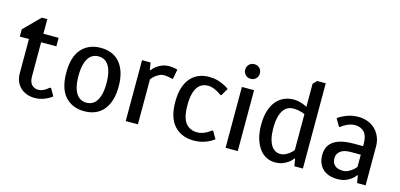

<svg xmlns="http://www.w3.org/2000/svg" viewBox="-64 -1106 3174 1523"><g transform="rotate(15 1522.5 -345.0)"><path d="M195 -150Q195 -105 215.5 -82.5Q236 -60 270 -60Q287 -60 302 -66Q317 -72 329 -80Q343 -89 355 -100H365L400 -40Q382 -26 360 -15Q341 -5 315.5 2.5Q290 10 260 10Q222 10 192 -1.5Q162 -13 140 -34Q118 -55 106.5 -84.5Q95 -114 95 -150V-430H20V-490L150 -620H195V-500H320V-430H195Z M880 -250Q880 -184 864.5 -135.5Q849 -87 821 -54.5Q793 -22 753.5 -6Q714 10 665 10Q567 10 508.5 -54.5Q450 -119 450 -250Q450 -381 508.5 -445.5Q567 -510 665 -510Q714 -510 753.5 -494Q793 -478 821 -445.5Q849 -413 864.5 -364.5Q880 -316 880 -250ZM780 -250Q780 -302 771 -338.5Q762 -375 746.5 -397.5Q731 -420 710 -430Q689 -440 665 -440Q641 -440 620 -430Q599 -420 583.5 -397.5Q568 -375 559 -338.5Q550 -302 550 -250Q550 -197 559 -161Q568 -125 583.5 -102.5Q599 -80 620 -70Q641 -60 665 -60Q689 -60 710 -70Q731 -80 746.5 -102.5Q762 -125 771 -161Q780 -197 780 -250Z M1205 -430Q1184 -430 1166 -420.5Q1148 -411 1134 -400Q1118 -387 1105 -370V0H1005V-500H1075L1085 -440H1090Q1104 -459 1124 -475Q1141 -488 1167.5 -499Q1194 -510 1230 -510Q1243 -510 1255 -508.5Q1267 -507 1276 -505Q1287 -502 1295 -500L1280 -420H1270Q1260 -422 1249 -425Q1239 -427 1227.5 -428.5Q1216 -430 1205 -430Z M1565 -440Q1539 -440 1517 -430Q1495 -420 1479 -397.5Q1463 -375 1454 -338.5Q1445 -302 1445 -250Q1445 -145 1480 -102.5Q1515 -60 1575 -60Q1598 -60 1617.5 -67Q1637 -74 1652 -82Q1670 -92 1685 -105H1695L1730 -45Q1711 -29 1685 -17Q1663 -6 1633 2Q1603 10 1565 10Q1464 10 1404.5 -54.5Q1345 -119 1345 -250Q1345 -316 1360 -364.5Q1375 -413 1403 -445.5Q1431 -478 1469.5 -494Q1508 -510 1555 -510Q1593 -510 1623 -501.5Q1653 -493 1675 -482Q1701 -470 1720 -455L1685 -395H1675Q1660 -407 1642 -417Q1627 -425 1607.5 -432.5Q1588 -440 1565 -440Z M1925 -500V0H1825V-500ZM1935 -640Q1935 -614 1918 -597Q1901 -580 1875 -580Q1849 -580 1832 -597Q1815 -614 1815 -640Q1815 -666 1832 -683Q1849 -700 1875 -700Q1901 -700 1918 -683Q1935 -666 1935 -640Z M2360 -420Q2348 -426 2333 -430Q2320 -434 2302.5 -437Q2285 -440 2265 -440Q2241 -440 2220 -430Q2199 -420 2183.5 -397.5Q2168 -375 2159 -338.5Q2150 -302 2150 -250Q2150 -199 2158.5 -164Q2167 -129 2181.5 -107Q2196 -85 2215 -75Q2234 -65 2255 -65Q2278 -65 2297 -74.5Q2316 -84 2330 -95Q2347 -108 2360 -125ZM2390 -700H2460V0H2390L2380 -60H2375Q2361 -40 2340 -25Q2322 -11 2295 -0.5Q2268 10 2230 10Q2194 10 2161.5 -6Q2129 -22 2104.5 -54.5Q2080 -87 2065 -135.5Q2050 -184 2050 -250Q2050 -316 2065 -364.5Q2080 -413 2107 -445.5Q2134 -478 2170.5 -494Q2207 -510 2250 -510Q2273 -510 2292.5 -505Q2312 -500 2327 -495Q2345 -488 2360 -480V-670Z M2875 -320Q2875 -380 2847 -410Q2819 -440 2770 -440Q2747 -440 2727 -432.5Q2707 -425 2692 -417Q2674 -407 2660 -395H2650L2615 -455Q2634 -470 2660 -482Q2682 -493 2712 -501.5Q2742 -510 2780 -510Q2823 -510 2859 -496Q2895 -482 2920.5 -456.5Q2946 -431 2960.5 -396Q2975 -361 2975 -320V0H2905L2895 -60H2890Q2876 -40 2855 -25Q2837 -11 2810 -0.5Q2783 10 2745 10Q2666 10 2623 -31.5Q2580 -73 2580 -145Q2580 -179 2592 -206.5Q2604 -234 2629.5 -253.5Q2655 -273 2696 -284Q2737 -295 2795 -295H2875ZM2875 -225H2795Q2735 -225 2707.5 -202Q2680 -179 2680 -145Q2680 -107 2702.5 -86Q2725 -65 2770 -65Q2793 -65 2812 -74.5Q2831 -84 2845 -95Q2862 -108 2875 -125Z"/></g></svg>

Font: Scada
Style: Regular
Weight: 400
Designer: Jovanny Lemonad
Foundry: Jovanny Lemonad
Version: Version 3.005; ttfautohint (v0.91) -l 8 -r 50 -G 200 -x 0 -w